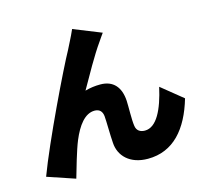

<svg xmlns="http://www.w3.org/2000/svg" viewBox="-121 -951 1241 1152"><g transform="rotate(-15 500.0 -375.0)"><path d="M594 -743 422 -812C401 -763 379 -725 366 -697C313 -602 116 -195 42 4L214 62C230 7 260 -101 284 -159C318 -241 364 -304 425 -304C456 -304 472 -286 475 -256C478 -223 478 -139 482 -88C487 -8 548 58 661 58C820 58 917 -57 969 -235L837 -342C807 -208 760 -110 687 -110C660 -110 636 -122 632 -155C626 -193 629 -275 627 -311C622 -397 579 -447 499 -447C467 -447 435 -443 404 -434C452 -518 510 -624 562 -697C573 -712 583 -729 594 -743Z"/></g></svg>

Font: Noto Sans CJK TC Black
Style: Regular
Weight: 900
Designer: Ryoko NISHIZUKA 西塚涼子 (kana, bopomofo & ideographs); Paul D. Hunt (Latin, Greek & Cyrillic); Sandoll Communications 산돌커뮤니
Foundry: Adobe
Version: Version 2.004;hotconv 1.0.118;makeotfexe 2.5.65603